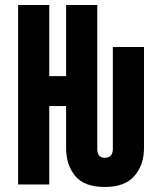

<svg xmlns="http://www.w3.org/2000/svg" viewBox="-20 -734 640 764"><path d="M553 -145V-547H429V-142Q429 -106 397 -106Q367 -106 367 -142V-714H243V-431H176V-714H52V0H176V-312H243V-145Q243 -78 279 -34Q315 10 397 10Q477 10 515 -34Q553 -78 553 -145Z"/></svg>

Font: Noto Sans Mono UI
Style: Bold
Weight: 700
Designer: Monotype Design team
Foundry: Monotype Imaging Inc.
Version: 1.000